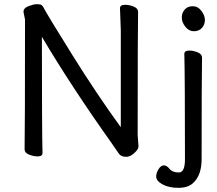

<svg xmlns="http://www.w3.org/2000/svg" viewBox="-20 -734 1044 922"><path d="M585.9 19Q561 19 550.5 3.4Q540 -12.2 515.1 -47.9Q323.2 -317.9 181.2 -557.1Q181.2 -105 184.1 1Q184.1 17.1 160.2 17.1Q141.1 17.1 119.6 8.5Q98.1 0 98.1 -17.1Q100.1 -106 100.1 -640.1L92.8 -676.8Q92.8 -695.8 117.9 -704.8Q143.1 -713.9 154.8 -713.9Q165 -713.9 173.1 -712.4Q181.2 -710.9 187 -701.2Q211.9 -654.8 329.3 -466.8Q446.8 -278.8 560.1 -123V-588.9L556.2 -694.8Q556.2 -710.9 581.1 -710.9Q601.1 -710.9 622.1 -702.4Q643.1 -693.8 643.1 -676.8Q641.1 -587.9 641.1 -86.9L645 -32.2Q645 -20 633.8 -7.8Q609.9 19 585.9 19ZM730 113.8Q730 96.2 741.5 78.1Q752.9 60.1 766.8 60.1Q780.8 60.1 794.4 77.1Q808.1 94.2 838.9 94.2Q868.2 94.2 868.2 30.8Q868.2 -363.8 865.2 -475.1Q865.2 -491.2 889.2 -491.2Q908.2 -491.2 929.2 -482.7Q950.2 -474.1 950.2 -457Q948.2 -363.8 948.2 29.8Q948.2 107.9 907.2 145Q882.8 168 836.9 168Q791 168 760.5 151.4Q730 134.8 730 113.8ZM853 -649.9Q853 -671.9 866.9 -688Q880.9 -704.1 905.8 -704.1Q930.2 -704.1 947 -682.1Q963.9 -660.2 963.9 -638.2Q963.9 -615.2 949.5 -599.6Q935.1 -584 911.1 -584Q887.2 -584 870.1 -605.5Q853 -627 853 -649.9Z"/></svg>

Font: LXGW WenKai Screen
Style: Regular
Weight: 400
Designer: LXGW / Fontworks Inc.
Foundry: LXGW / Fontworks Inc.
Version: Version 1.510;January 18,2025